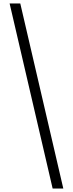

<svg xmlns="http://www.w3.org/2000/svg" viewBox="-20 -819 417 1098"><path d="M342 259H281L35 -799H96Z"/></svg>

Font: Noto Serif Sinhala Condensed
Style: Regular
Weight: 400
Width: 3
Designer: Jelle Bosma - Monotype Design Team
Foundry: Monotype Imaging Inc.
Version: Version 2.007; ttfautohint (v1.8.4.7-5d5b)